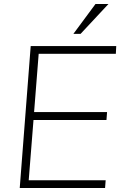

<svg xmlns="http://www.w3.org/2000/svg" viewBox="-20 -943 623 963"><path d="M174 -673 151 -381H517L514 -341H148L124 -39H510L507 0H79L134 -712H563L561 -673ZM348 -773 459 -923H524L384 -773Z"/></svg>

Font: Muli ExtraLight
Style: Italic
Weight: 275
Italic angle: -4.541°
Designer: Vernon Adams
Foundry: Vernon Adams
Version: Version 2.001